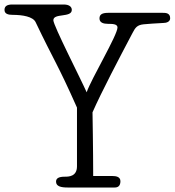

<svg xmlns="http://www.w3.org/2000/svg" viewBox="-49 -833 776 853"><path d="M188 -743C188 -776 270 -753 270 -789C270 -803 258 -813 234 -813H6C-17 -813 -29 -806 -29 -789C-29 -771 -12 -767 7 -767C52 -767 97 -759 109 -735C191 -563 206 -551 293 -355V-94C293 -48 255 -48 239 -48C212 -48 200 -41 200 -26C200 -5 222 0 251 0H461C474 0 486 -6 486 -28C486 -48 466 -51 451 -51H365C365 -164 362 -334 362 -334C402 -425 482 -577 540 -687C552 -710 560 -722 589 -725C599 -726 649 -730 677 -731C690 -731 707 -736 707 -752C707 -776 686 -776 674 -776H432C402 -776 393 -767 393 -751C393 -732 411 -727 432 -727C449 -727 473 -727 473 -711C473 -677 356 -482 336 -423C308 -486 188 -720 188 -743Z"/></svg>

Font: Life Savers
Style: Bold
Weight: 700
Designer: Pablo Impallari, Rodrigo Fuenzalida, Brenda Gallo
Foundry: Pablo Impallari, Rodrigo Fuenzalida, Brenda Gallo
Version: Version 3.000